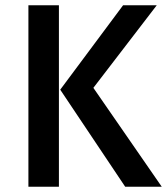

<svg xmlns="http://www.w3.org/2000/svg" viewBox="-20 -710 640 730"><path d="M88 0V-690H204V0ZM448 -690H576L335 -376L595 0H456L209 -369Z"/></svg>

Font: Fira Mono Medium
Style: Regular
Weight: 500
Designer: Carrois Corporate & Edenspiekermann AG
Foundry: Carrois Corporate GbR & Edenspiekermann AG
Version: Version 3.206